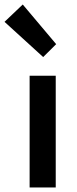

<svg xmlns="http://www.w3.org/2000/svg" viewBox="-57 -824 339 844"><path d="M132.8 -573.2 -37.1 -728 43 -804.2 189.9 -629.9ZM73.2 0V-491.2H188V0Z"/></svg>

Font: SourceSansPro-Semibold
Style: Regular
Weight: 600
Designer: Paul D. Hunt
Foundry: Adobe Systems Incorporated
Version: Version 2.020;PS 2.0;hotconv 1.0.86;makeotf.lib2.5.63406